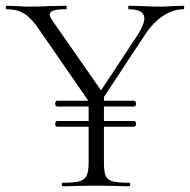

<svg xmlns="http://www.w3.org/2000/svg" viewBox="-25 -645 658 665"><path d="M611 -613Q574 -613 539 -589.5Q504 -566 476 -523L335 -309V-296H439Q446 -296 446 -286Q446 -276 439 -276H335V-226H439Q446 -226 446 -216Q446 -206 439 -206H335V-81Q335 -50 341 -36Q347 -22 365 -17Q383 -12 423 -12Q426 -12 426 -6Q426 0 423 0Q393 0 376 -1L308 -2L240 -1Q222 0 192 0Q189 0 189 -6Q189 -12 192 -12Q231 -12 249.5 -17Q268 -22 275 -36.5Q282 -51 282 -81V-206H173Q170 -206 168 -209Q166 -212 166 -216Q166 -220 168 -223Q170 -226 173 -226H282V-276H173Q170 -276 168 -279Q166 -282 166 -286Q166 -290 168 -293Q170 -296 173 -296H281L111 -542Q85 -581 60 -597Q35 -613 -2 -613Q-5 -613 -5 -619Q-5 -625 -2 -625L35 -624Q59 -622 71 -622Q104 -622 152 -624L204 -625Q206 -625 206 -619Q206 -613 204 -613Q174 -613 160.5 -608.5Q147 -604 147 -594Q147 -588 157 -573L325 -332L453 -526Q475 -562 475 -581Q475 -613 421 -613Q419 -613 419 -619Q419 -625 421 -625L466 -624Q504 -622 533 -622Q550 -622 574 -624L611 -625Q613 -625 613 -619Q613 -613 611 -613Z"/></svg>

Font: Cormorant Infant Light
Style: Regular
Weight: 300
Designer: Christian Thalmann (Catharsis Fonts)
Version: Version 3.000